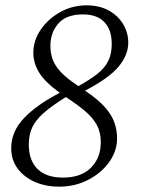

<svg xmlns="http://www.w3.org/2000/svg" viewBox="-20 -690 540 720"><path d="M201 10Q152 10 111.5 -7.5Q71 -25 46.5 -57.5Q22 -90 22 -134Q22 -196 69 -246Q116 -296 204 -342Q149 -382 127 -417.5Q105 -453 105 -492Q105 -538 132.5 -578.5Q160 -619 205.5 -644.5Q251 -670 305 -670Q352 -670 387 -651Q422 -632 441.5 -600Q461 -568 461 -530Q461 -484 425 -440.5Q389 -397 299 -350Q348 -317 373.5 -288Q399 -259 409 -230.5Q419 -202 419 -171Q419 -124 390 -83Q361 -42 311.5 -16Q262 10 201 10ZM273 -368 274 -367Q317 -391 344.5 -412.5Q372 -434 385.5 -460.5Q399 -487 399 -525Q399 -578 371.5 -607Q344 -636 291 -636Q229 -636 199 -602Q169 -568 169 -518Q169 -492 177 -468.5Q185 -445 207.5 -420.5Q230 -396 273 -368ZM88 -149Q88 -88 121 -56Q154 -24 216 -24Q284 -24 321 -61Q358 -98 358 -157Q358 -194 343 -221.5Q328 -249 299 -273.5Q270 -298 227 -326Q174 -293 143.5 -266Q113 -239 100.5 -211.5Q88 -184 88 -149Z"/></svg>

Font: Spectral SC Light
Style: Italic
Weight: 300
Italic angle: -10°
Designer: Jean-Baptiste Levee
Foundry: Production Type
Version: Version 2.001